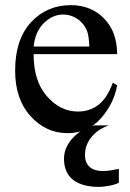

<svg xmlns="http://www.w3.org/2000/svg" viewBox="-20 -505 507 750"><path d="M111.3 -293.5Q111.3 -188.5 162.6 -129.9Q214.8 -69.3 284.2 -69.3Q329.1 -69.3 363.3 -94.5Q397.5 -119.6 420.9 -182.1L437.5 -171.9Q425.8 -101.6 374.5 -43.2Q323.2 15.1 243.7 15.1Q159.7 15.1 99.4 -51.3Q39.1 -117.7 39.1 -229Q39.1 -350.6 100.8 -417.7Q162.6 -484.9 256.8 -484.9Q335.4 -484.9 386.5 -432.9Q437.5 -380.9 437.5 -293.5ZM111.3 -323.2H329.1Q327.1 -368.2 318.8 -387.2Q306.2 -415.5 281.2 -431.9Q256.3 -448.2 227.1 -448.2Q185.1 -448.2 151.4 -415Q117.7 -381.8 111.3 -323.2ZM230 114.7Q230 91.3 239.7 70.3Q249.5 49.3 266.1 32Q282.7 14.6 304 2.4Q325.2 -9.8 348.1 -15.1H405.3Q389.6 -10.3 373 -0.5Q356.4 9.3 343 23.7Q329.6 38.1 320.8 57.1Q312 76.2 312 100.1Q312 116.7 317.1 128.7Q322.3 140.6 331.5 148.2Q340.8 155.8 353.5 159.4Q366.2 163.1 381.3 163.1Q394.5 163.1 410.2 160.9Q425.8 158.7 444.3 154.8V209Q436.5 212.9 426.5 215.8Q416.5 218.8 405.8 220.7Q395 222.7 385 223.9Q375 225.1 367.2 225.1Q335.4 225.1 310.1 218.5Q284.7 211.9 266.8 198.5Q249 185.1 239.5 164.3Q230 143.6 230 114.7Z"/></svg>

Font: KhunPaOh
Style: Regular
Weight: 400
Designer: Khon Soe Zaw Thu
Version: Version 1.00 July 11, 2016, initial release